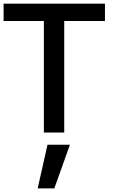

<svg xmlns="http://www.w3.org/2000/svg" viewBox="-34 -731 624 1059"><path d="M173.8 308.1 228 67.4H351.6L265.6 308.1ZM208 0V-615.2H-14.2V-710.9H544.9V-615.2H320.3V0Z"/></svg>

Font: Ride Light
Style: Bold
Weight: 600
Version: Version 3.000